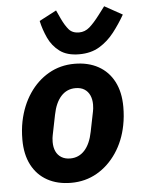

<svg xmlns="http://www.w3.org/2000/svg" viewBox="-56 -835 657 891"><g transform="rotate(-5 273.0 -389.5)"><path d="M240 12Q176 12 129 -14Q82 -40 56.5 -89Q31 -138 31 -207Q31 -230 33 -251Q35 -272 39 -292Q54 -365 91 -420Q128 -475 182 -506Q236 -537 302 -537Q366 -537 413 -511Q460 -485 485.5 -436Q511 -387 511 -318Q511 -296 509 -274.5Q507 -253 503 -233Q489 -161 451.5 -105.5Q414 -50 360 -19Q306 12 240 12ZM245 -101Q285 -101 312 -130.5Q339 -160 350 -216L369 -310Q370 -315 371 -323Q372 -331 372 -341Q372 -366 363.5 -384.5Q355 -403 338.5 -413.5Q322 -424 297 -424Q257 -424 230 -394.5Q203 -365 192 -309L173 -215Q172 -211 171 -202.5Q170 -194 170 -184Q170 -159 178.5 -140.5Q187 -122 204 -111.5Q221 -101 245 -101ZM329 -579Q272 -579 238 -604.5Q204 -630 186 -669Q168 -708 159 -749L239 -791L257 -752Q273 -718 289.5 -699Q306 -680 337 -680Q364 -680 385.5 -698.5Q407 -717 435 -754L463 -791L546 -745Q522 -703 492.5 -665Q463 -627 423.5 -603Q384 -579 329 -579Z"/></g></svg>

Font: IBM Plex Sans
Style: Italic
Weight: 400
Italic angle: -11.31°
Designer: Mike Abbink, Paul van der Laan, Pieter van Rosmalen
Foundry: Bold Monday
Version: Version 3.201